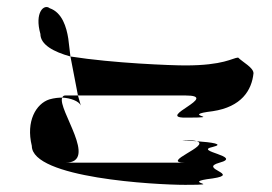

<svg xmlns="http://www.w3.org/2000/svg" viewBox="-20 -699 762 537"><path d="M69 -291C69 -201 415 -182 498 -182C617 -182 475 -188 575 -200C655 -212 533 -227 594 -244C661 -262 519 -276 575 -288C609 -296 572 -301 530 -304C572 -292 425 -244 498 -244H163C257 -244 140 -394 154 -426C144 -426 132 -425 118 -421C81 -409 52 -360 69 -291ZM93 -604C76 -664 103 -689 119 -676C154 -664 166 -623 171 -591L177 -541C130 -554 93 -574 93 -604ZM154 -426C156 -430 158 -432 163 -432H198L206 -404C201 -416 177 -425 154 -426ZM177 -541 198 -432H498C599 -432 415 -370 498 -370C617 -370 475 -376 575 -388C655 -400 684 -446 689 -494C689 -510 659 -525 646 -538C630 -537 606 -516 498 -516C460 -516 298 -522 177 -541ZM530 -304C499 -306 479 -307 498 -307C514 -307 525 -306 530 -304Z"/></svg>

Font: bitstorm
Style: ultext
Weight: 400
Version: Version 0.2